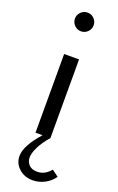

<svg xmlns="http://www.w3.org/2000/svg" viewBox="-200 -847 723 1174"><g transform="rotate(20 161.0 -260.0)"><path d="M102.5 0V-512H199.5V0ZM151.5 -677.5Q134.5 -677.5 120.8 -685.8Q107 -694 98.8 -707.8Q90.5 -721.5 90.5 -738.5Q90.5 -755 98.8 -768.8Q107 -782.5 120.8 -790.8Q134.5 -799 151.5 -799Q168.5 -799 182 -790.8Q195.5 -782.5 203.8 -768.8Q212 -755 212 -738.5Q212 -721.5 203.8 -707.8Q195.5 -694 182 -685.8Q168.5 -677.5 151.5 -677.5ZM184.5 279.5Q130 279.5 94.5 246.5Q59 213.5 59 167Q59 132.5 82.2 89.8Q105.5 47 148.5 0H199.5Q162.5 41.5 141.5 83Q120.5 124.5 120.5 154.5Q120.5 182 138.8 201.5Q157 221 193 221Q217.5 221 239 210Q260.5 199 279.5 176L322 207.5Q299 241 262 260.2Q225 279.5 184.5 279.5Z"/></g></svg>

Font: Spartan Thin Medium
Style: Regular
Weight: 500
Version: Version 1.004